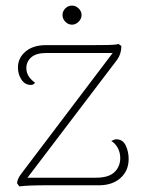

<svg xmlns="http://www.w3.org/2000/svg" viewBox="-20 -661 516 685"><path d="M439 -94Q439 -52 410 -26Q381 0 333 0H146Q79 0 49 4L41 -7Q41 -21 55 -40L382 -472H146Q109 -472 91.5 -456.5Q74 -441 74 -418Q74 -388 105 -366Q100 -358 90 -358Q69 -358 56.5 -377Q44 -396 44 -420Q44 -454 71 -477Q98 -500 144 -500H308Q342 -500 367 -500.5Q392 -501 403 -504L413 -497Q413 -469 398 -448L78 -27H322Q368 -27 388.5 -47Q409 -67 409 -97Q409 -117 400 -133.5Q391 -150 377 -158Q388 -164 395 -164Q418 -164 428.5 -142Q439 -120 439 -94ZM203 -607Q203 -621 213 -631Q223 -641 237 -641Q250 -641 260.5 -631Q271 -621 271 -607Q271 -594 260.5 -583.5Q250 -573 237 -573Q223 -573 213 -583.5Q203 -594 203 -607Z"/></svg>

Font: Arima Madurai Thin
Style: Regular
Weight: 250
Designer: Joana Correia and Natanael Gama
Foundry: NDISCOVER
Version: Version 1.020; ttfautohint (v1.5) -l 7 -r 28 -G 50 -x 13 -D 